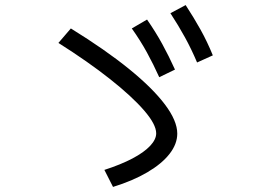

<svg xmlns="http://www.w3.org/2000/svg" viewBox="-20 -778 1040 756"><path d="M391 -109Q456 -130 501.5 -154Q547 -178 571 -203.5Q595 -229 595 -253Q595 -288 547.5 -343Q500 -398 413.5 -466.5Q327 -535 210 -609L259 -666Q395 -582 488 -506.5Q581 -431 629.5 -366.5Q678 -302 678 -252Q678 -211 647.5 -172Q617 -133 560 -99.5Q503 -66 425 -42ZM607 -474Q584 -525 558.5 -571.5Q533 -618 499 -666L559 -701Q593 -652 619 -604.5Q645 -557 669 -504ZM756 -532Q734 -584 708.5 -630.5Q683 -677 651 -726L711 -758Q743 -709 769.5 -661.5Q796 -614 818 -560Z"/></svg>

Font: M PLUS 1 Code
Style: Regular
Weight: 400
Designer: Coji Morishita
Foundry: UNDERFOREST DESIGN
Version: Version 1.005